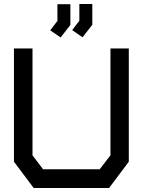

<svg xmlns="http://www.w3.org/2000/svg" viewBox="-20 -943 716 963"><path d="M527 0H149L50 -132V-700H143V-164L196 -94H480L534 -164V-700H626V-132ZM342 -792 378 -839V-923H443V-819L394 -756ZM232 -791 268 -838V-922H333V-818L284 -755Z"/></svg>

Font: Turret Road
Style: Bold
Weight: 700
Designer: Noponies
Foundry: Noponies
Version: Version 1.001; ttfautohint (v1.8)